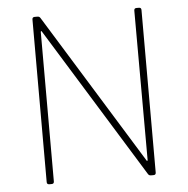

<svg xmlns="http://www.w3.org/2000/svg" viewBox="-51 -750 785 800"><g transform="rotate(-5 341.5 -350.0)"><path d="M113 -10V-690Q113 -700 123 -700H135Q143 -700 147 -693L535 -64Q536 -61 538 -61.5Q540 -62 540 -65L539 -690Q539 -700 549 -700H559Q569 -700 569 -690V-10Q569 0 559 0H548Q540 0 536 -7L148 -636Q147 -639 145 -638.5Q143 -638 143 -635V-10Q143 0 133 0H123Q113 0 113 -10Z"/></g></svg>

Font: Barlow GEO Thin
Style: Regular
Weight: 100
Designer: Jeremy Tribby
Foundry: Tribby Type
Version: Version 1.408